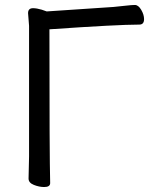

<svg xmlns="http://www.w3.org/2000/svg" viewBox="-20 -738 613 773"><path d="M158 15Q138 15 116.5 6.5Q95 -2 95 -19L97 -108V-634L93 -685Q93 -705 113 -705Q128 -705 148 -699L168 -692L437 -710Q459 -712 485 -715Q511 -718 523 -718Q537 -718 548.5 -698.5Q560 -679 560 -661Q560 -639 541 -639Q453 -639 179 -620Q179 -107 182 -1Q182 15 158 15Z"/></svg>

Font: LXGW WenKai Medium
Style: Regular
Weight: 500
Designer: LXGW / Fontworks Inc.
Foundry: LXGW / Fontworks Inc.
Version: Version 1.501; October 10, 2024